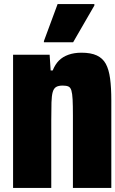

<svg xmlns="http://www.w3.org/2000/svg" viewBox="-20 -845 565 940"><path d="M44 75V-577H223L228 -500H238Q250 -530 268.5 -548.5Q287 -567 315 -577Q343 -587 379 -587Q425 -587 454 -573.5Q483 -560 498 -532.5Q513 -505 519 -460.5Q525 -416 525 -353V75H337V-279Q337 -329 335.5 -358Q334 -387 329.5 -402Q325 -417 315 -421.5Q305 -426 287 -426Q266 -426 254.5 -419Q243 -412 238 -394Q233 -376 232 -343.5Q231 -311 231 -257V75ZM195 -638V-644L262 -825H442V-818L338 -638Z"/></svg>

Font: Farlight84_Sys_V01
Style: Bold
Weight: 700
Designer: Monotype Design Team, Nadine Chahine and Nizar Qandah
Foundry: Monotype Imaging Inc.
Version: Version 2.004;October 31, 2024;FontCreator 14.0.0.2814 64-bi